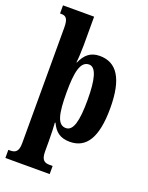

<svg xmlns="http://www.w3.org/2000/svg" viewBox="-180 -849 905 1177"><g transform="rotate(20 272.5 -260.0)"><path d="M8 240H297V187H277C244 187 223 176 223 119V53C223 5 221 -43 219 -68H223C247 -16 281 12 344 12C451 12 508 -73 508 -266C508 -460 449 -546 339 -546C276 -546 243 -512 220 -460H217C220 -480 223 -537 223 -573V-760H20V-707H27C55 -707 74 -698 74 -636V120C74 176 52 187 20 187H8ZM293 -59C238 -59 223 -127 223 -267C223 -396 238 -474 295 -474C341 -474 360 -399 360 -266C360 -128 341 -59 293 -59Z"/></g></svg>

Font: Noto Serif Devanagari ExtraCondensed ExtraBold
Style: Regular
Weight: 800
Width: 2
Designer: Universal Thirst, Indian Type Foundry and the Monotype Design Team
Foundry: Monotype Imaging Inc.
Version: Version 2.004